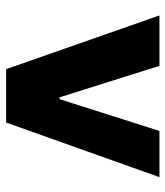

<svg xmlns="http://www.w3.org/2000/svg" viewBox="24 -576 551 640"><g transform="rotate(90 300.0 -255.5)"><path d="M210 0 31 -511H199L304 -178H310L416 -511H570L388 0Z"/></g></svg>

Font: Chivo Mono
Style: Bold
Weight: 700
Monospace: yes
Designer: Hector Gatti
Foundry: Omnibus-Type
Version: Version 1.008; ttfautohint (v1.8.4.7-5d5b)